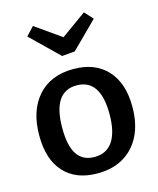

<svg xmlns="http://www.w3.org/2000/svg" viewBox="-121 -897 818 993"><g transform="rotate(-15 288.0 -400.5)"><path d="M295 -543Q410 -543 475 -473Q540 -403 540 -276Q540 -187 508.5 -123Q477 -59 418.5 -24Q360 11 278 11Q163 11 99.5 -58Q36 -127 36 -256Q36 -389 104.5 -466Q173 -543 295 -543ZM289 -457Q161 -457 161 -262Q161 -166 192 -120.5Q223 -75 284 -75Q350 -75 383 -125Q416 -175 416 -270Q416 -457 289 -457ZM424 -812 465 -767 326 -629 257 -623 109 -767 151 -812 289 -715Z"/></g></svg>

Font: Bitter SemiBold
Style: Regular
Weight: 600
Designer: Sol Matas, and Bitter project Authors
Foundry: Sol Matas
Version: Version 2.001